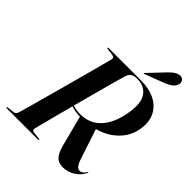

<svg xmlns="http://www.w3.org/2000/svg" viewBox="-261 -1025 1172 1172"><g transform="rotate(45 325.5 -438.5)"><path d="M621.5 -72Q603.5 -33.5 567 -10.2Q530.5 13 486.5 13Q452.5 13 431.2 -8.2Q410 -29.5 396 -82L344.5 -280Q319.5 -280.5 301 -284Q282.5 -287.5 268 -292.5Q253 -235.5 239.2 -184Q225.5 -132.5 215.5 -93.2Q205.5 -54 200.5 -35Q198.5 -27 201.5 -20.8Q204.5 -14.5 214 -13.5L262 -8Q269 -7 269 -4Q269 0 263 0H-7Q-12.5 0 -12.5 -3.5Q-12.5 -7.5 -6.5 -8L40.5 -13.5Q56 -15.5 63 -37Q69.5 -59 83 -107.5Q96.5 -156 114 -219.8Q131.5 -283.5 150.2 -352Q169 -420.5 186 -484Q203 -547.5 216 -595.5Q229 -643.5 234 -664.5Q238 -683 219.5 -685.5L172.5 -692Q166 -692.5 166 -696.5Q166 -700 172 -700H451.5Q522.5 -700 572.5 -674.8Q622.5 -649.5 645.8 -602.8Q669 -556 659 -492Q648.5 -422 598.2 -370Q548 -318 467 -295L529 -107.5Q541 -70 552.5 -57.2Q564 -44.5 577.5 -44.5Q598.5 -44.5 615.5 -72.5Q618.5 -77 621 -76Q623 -75.5 621.5 -72ZM366 -652Q358.5 -627 343.2 -571.8Q328 -516.5 308.8 -445.2Q289.5 -374 270.5 -301.5Q301.5 -291.5 335 -291.5Q414 -291.5 465.5 -344.8Q517 -398 536 -499.5Q554.5 -600 523.2 -645.5Q492 -691 429 -691Q378.5 -691 366 -652ZM531 -848.5Q571.5 -891.5 602.5 -890Q621.5 -889.5 629 -876Q636.5 -862.5 632.5 -848.5Q625 -824 604.2 -810.5Q583.5 -797 560 -788.5L438.5 -742Q434 -740 433 -742.5Q432 -744.5 435.5 -748Z"/></g></svg>

Font: Fraunces 144pt SemiBold
Style: Italic
Weight: 600
Italic angle: -16°
Version: Version 1.000;[0bf87f6ff]